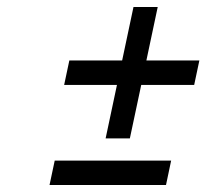

<svg xmlns="http://www.w3.org/2000/svg" viewBox="-20 -659 586 545"><path d="M135.3 -203.1H465.8L451.2 -133.8H120.6ZM176.8 -487.3H326.7L358.9 -639.2H427.7L395.5 -487.3H545.9L531.2 -418H380.9L348.6 -266.1H279.8L312 -418H162.1Z"/></svg>

Font: Tuffy
Style: Italic
Weight: 400
Italic angle: -12°
Designer: Thatcher Ulrich, Karoly Barta and Michael Everson
Version: Version 001.271